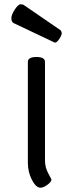

<svg xmlns="http://www.w3.org/2000/svg" viewBox="-20 -866 340 896"><path d="M190 -577V-117Q190 -85 205 -57.5Q220 -30 220 -29Q220 -17 201 -3.5Q182 10 169 10Q148 10 129 -26.5Q110 -63 110 -107V-577Q110 -600 150 -600Q190 -600 190 -577ZM236 -667 44 -758Q33 -764 33 -780.5Q33 -797 49 -821.5Q65 -846 76 -846Q87 -846 92 -842L261 -726Q268 -720 268 -710.5Q268 -701 256.5 -684Q245 -667 236 -667Z"/></svg>

Font: Offside
Style: Regular
Weight: 400
Designer: Eduardo Rodriguez Tunni
Foundry: Eduardo Rodriguez Tunni
Version: Version 1.001